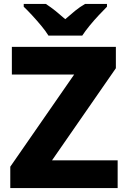

<svg xmlns="http://www.w3.org/2000/svg" viewBox="-20 -951 643 971"><path d="M575 0H32V-108L355 -574H40V-714H566V-606L243 -140H575ZM225 -771Q211 -794 188.5 -821Q166 -848 142.5 -873.5Q119 -899 100 -917V-931H212Q238 -914 261 -895.5Q284 -877 310 -854Q336 -877 360 -896.5Q384 -916 410 -931H521V-917Q504 -900 480 -874.5Q456 -849 433.5 -821.5Q411 -794 396 -771Z"/></svg>

Font: Noto Sans Georgian ExtraBold
Style: Regular
Weight: 800
Designer: Monotype Design Team, Akaki Razmadze
Foundry: Google LLC
Version: Version 2.005; ttfautohint (v1.8.4.7-5d5b)